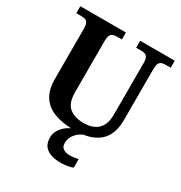

<svg xmlns="http://www.w3.org/2000/svg" viewBox="-215 -867 1187 1259"><g transform="rotate(30 378.5 -237.0)"><path d="M397.1 10Q310.2 10 248.1 -13Q186 -36 153 -86Q120 -136 120 -218V-600Q120 -626.9 112.8 -639.9Q105.7 -652.9 94.2 -657Q82.7 -661 69 -661H26V-714H371V-661H329Q315.3 -661 303.5 -656.5Q291.7 -652 284.8 -638.4Q278 -624.9 278 -596V-210Q278 -126 318.5 -93.5Q359 -61 427 -61Q472 -61 504.5 -76.5Q537 -92 554.5 -124.5Q572 -157 572 -208V-600Q572 -626.9 564.8 -639.9Q557.7 -652.9 546.2 -657Q534.7 -661 521 -661H479V-714H741V-661H698Q684.3 -661 672.5 -656.5Q660.7 -652 653.8 -638.4Q647 -624.9 647 -596V-206Q647 -139.2 621 -90.6Q595 -42 540 -16Q485 10 397.1 10ZM433 240Q360 240 322 213.5Q284 187 284 130Q284 99 301 72Q318 45 345 26Q372 7 402 0H479Q458 6 436.5 21.5Q415 37 400.5 60Q386 83 386 115Q386 142.8 405.5 155.4Q425 168 455 168Q469 168 484.5 166Q500 164 518 160V224Q508 229 492 232.5Q476 236 460 238Q444 240 433 240Z"/></g></svg>

Font: Noto Serif Tamil
Style: Regular
Weight: 400
Designer: Indian Type Foundry, Tom Grace, and the Monotype Design Team
Foundry: Monotype Imaging Inc.
Version: Version 2.003